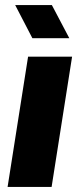

<svg xmlns="http://www.w3.org/2000/svg" viewBox="-20 -739 314 759"><path d="M10 0 91 -515H265L184 0ZM108 -588 40 -719H185L254 -588Z"/></svg>

Font: MuseoModerno ExtraBold
Style: Italic
Weight: 800
Italic angle: -9°
Designer: Pablo Cosgaya, Héctor Gatti, Marcela Romero, and the Authors of The MuseoModerno Project.
Foundry: Omnibus-Type Team
Version: Version 1.003